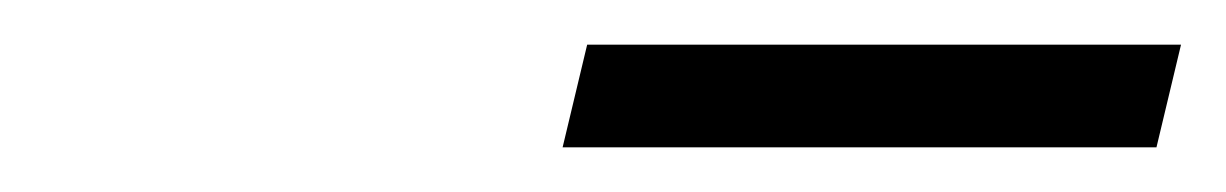

<svg xmlns="http://www.w3.org/2000/svg" viewBox="-20 -708 549 86"><path d="M243 -688H509L498 -642H232Z"/></svg>

Font: Cairo Light
Style: Italic
Weight: 300
Italic angle: -13°
Designer: Mohamed Gaber, Accademia di Belle Arti di Urbino and others
Foundry: Kief Type Foundry, Accademia di Belle Arti di Urbino and others
Version: Version 3.011